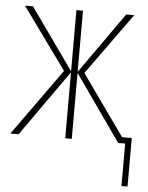

<svg xmlns="http://www.w3.org/2000/svg" viewBox="-51 -570 607 788"><g transform="rotate(5 252.0 -176.5)"><path d="M437 -528 259 -276V-528H232V-276L53 -528H20L203 -275L6 0H40L232 -272V0H259V-272L450 0H479V175H504V-25H464L287 -274L470 -528Z"/></g></svg>

Font: Noto Sans Display SemiCondensed Thin
Style: Regular
Weight: 250
Width: 4
Designer: Monotype Design team
Foundry: Monotype Imaging Inc.
Version: 1.000